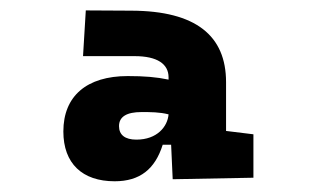

<svg xmlns="http://www.w3.org/2000/svg" viewBox="-20 -723 626 367"><path d="M310.1 -380.4 464.4 -383.3V-466.3L412.1 -472.7V-565.9C412.1 -654.8 354.5 -702.1 231.4 -702.6L144 -703.1L138.7 -615.7H237.3C280.8 -615.7 302.2 -600.6 302.2 -575.2V-570.8C279.3 -575.7 255.9 -577.6 224.1 -577.6C146 -577.6 101.1 -539.6 101.1 -471.7C101.1 -410.6 137.2 -376.5 199.2 -376.5C247.6 -376.5 276.4 -399.9 291 -446.3H307.1ZM302.2 -504.4C300.3 -481 280.3 -456.1 240.7 -456.1C218.8 -456.1 207.5 -465.3 207.5 -481.9C207.5 -500 222.2 -508.8 250.5 -508.8C267.6 -508.8 285.2 -508.8 302.2 -504.4Z"/></svg>

Font: Cascadia Code
Style: Bold
Weight: 700
Monospace: yes
Designer: Aaron Bell
Foundry: Saja Typeworks
Version: Version 2404.023